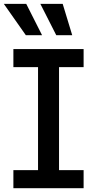

<svg xmlns="http://www.w3.org/2000/svg" viewBox="-26 -984 501 1004"><path d="M411.2 0H44V-94.5H172.9V-632.8H44V-727.3H411.2V-632.8H282.7V-94.5H411.2ZM193.9 -800.1H109L-6 -963.8H111.2ZM351.6 -800.1H268.1L185 -963.8H301.8Z"/></svg>

Font: Linik Sans Medium
Style: Regular
Weight: 500
Designer: Rasmus Andersson (font), Cristiano Sobral (main changes)
Foundry: rsms
Version: Version 3.018;June 1, 2022;FontCreator 14.0.0.2814 64-bit; t